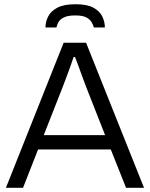

<svg xmlns="http://www.w3.org/2000/svg" viewBox="-20 -888 709 908"><path d="M8 0 281 -686H387L661 0H576L504 -181H160L89 0ZM187 -249H477L387 -478Q384 -486 378 -502Q372 -518 364.5 -538.5Q357 -559 349.5 -580Q342 -601 335 -618H328Q322 -599 312.5 -573Q303 -547 293.5 -521.5Q284 -496 277 -478ZM195 -758Q195 -784 207.5 -809.5Q220 -835 251 -851.5Q282 -868 337 -868Q392 -868 422 -851.5Q452 -835 464 -809.5Q476 -784 476 -758H424Q421 -769 413.5 -782.5Q406 -796 388.5 -805.5Q371 -815 336 -815Q301 -815 282 -805.5Q263 -796 256 -782.5Q249 -769 247 -758Z"/></svg>

Font: Archivo SemiBold Light
Style: Regular
Weight: 300
Version: Version 2.001